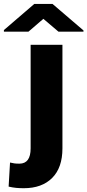

<svg xmlns="http://www.w3.org/2000/svg" viewBox="-90 -760 452 993"><path d="M68.4 -528.3H232.9V7.3Q232.9 107.4 179.7 160.4Q126.5 213.4 33.2 213.4Q12.2 213.4 -6.1 211.7Q-24.4 210 -45.4 205.1L-38.1 80.6Q-25.4 83.5 -15.9 85Q-6.3 86.4 10.3 86.4Q68.4 86.4 68.4 7.3ZM181.6 -739.7 341.8 -602.5V-596.2H212.4L134.3 -662.6L57.1 -596.2H-69.8V-604.5L87.4 -739.7Z"/></svg>

Font: Vazirmatn UI FD Black
Style: Regular
Weight: 900
Designer: Saber Rastikerdar
Foundry: Saber Rastikerdar
Version: Version 33.003